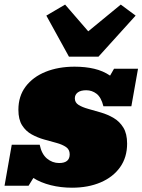

<svg xmlns="http://www.w3.org/2000/svg" viewBox="-34 -831 637 859"><path d="M288.1 8.8Q238.3 8.8 193.4 -2.4Q148.4 -13.7 115.2 -34.7L93.8 0H-13.7L18.6 -183.6H143.6Q151.9 -142.1 176 -121.8Q200.2 -101.6 230.5 -101.6Q277.8 -101.6 277.8 -140.6Q277.8 -162.1 261.2 -173.3Q244.6 -184.6 218.5 -191.7Q192.4 -198.7 163.1 -207Q133.8 -215.3 107.7 -229.7Q81.5 -244.1 64.9 -270.3Q48.3 -296.4 48.3 -339.8Q48.3 -400.9 80.8 -443.8Q113.3 -486.8 170.2 -509.8Q227.1 -532.7 299.8 -532.7Q347.7 -532.7 387.2 -523.4Q426.8 -514.2 458.5 -492.7L476.1 -523.4H583.5L553.7 -355.5H428.7Q418.5 -396 397.9 -411.6Q377.4 -427.2 352.1 -427.2Q326.7 -427.2 313.7 -417.2Q300.8 -407.2 300.8 -391.1Q300.8 -372.1 317.6 -361.6Q334.5 -351.1 361.1 -343.8Q387.7 -336.4 417.7 -327.6Q447.8 -318.8 474.4 -303.2Q501 -287.6 517.8 -260.3Q534.7 -232.9 534.7 -188.5Q534.7 -127 503.2 -82.8Q471.7 -38.6 416 -14.9Q360.4 8.8 288.1 8.8ZM274.4 -577.6 173.3 -761.2 257.3 -810.5 360.8 -690.9 506.3 -810.5 572.8 -761.2 406.7 -577.6Z"/></svg>

Font: Bevan
Style: Italic
Weight: 400
Italic angle: -10°
Designer: Vernon Adams
Foundry: Vernon Adams
Version: Version 2.100; ttfautohint (v1.8.3)